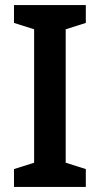

<svg xmlns="http://www.w3.org/2000/svg" viewBox="-20 -734 393 754"><path d="M317 0V-70L238 -95V-619L317 -644V-714H35V-644L114 -619V-95L35 -70V0Z"/></svg>

Font: Noto Sans Thai Looped SemiCondensed SemiBold
Style: Regular
Weight: 600
Width: 4
Designer: Sasikarn Vongin, Ben Mitchell
Foundry: The Fontpad Ltd
Version: Version 1.001